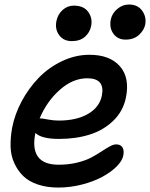

<svg xmlns="http://www.w3.org/2000/svg" viewBox="-20 -759 670 858"><path d="M541 -582Q506.3 -582 487.1 -607.9Q467.8 -633.8 475.1 -671.9Q481 -699.7 504.4 -719.2Q527.8 -738.8 556.2 -738.8Q595.7 -738.8 615.5 -710.9Q635.3 -683.1 628.9 -648.9Q623.5 -623.5 600.8 -602.8Q578.1 -582 541 -582ZM300.8 -575.2Q264.6 -575.2 244.9 -601.3Q225.1 -627.4 231.9 -664.1Q237.8 -694.3 259.5 -714.1Q281.2 -733.9 310.1 -733.9Q354 -733.9 374.3 -705.8Q394.5 -677.7 387.2 -642.1Q381.3 -613.8 359.4 -594.5Q337.4 -575.2 300.8 -575.2ZM240.2 79.1Q189 79.1 148.7 65.4Q108.4 51.8 83.5 27.3Q58.6 2.9 43.5 -30.8Q28.3 -64.5 27.3 -104.2Q26.4 -144 34.2 -188Q45.9 -248.5 77.1 -306.9Q108.4 -365.2 153.1 -411.4Q197.8 -457.5 257.3 -485.8Q316.9 -514.2 379.9 -514.2Q470.2 -514.2 515.4 -463.4Q560.5 -412.6 543 -324.2Q530.8 -262.7 486.8 -220Q442.9 -177.2 381.1 -157.7Q319.3 -138.2 244.1 -138.2Q165 -138.2 138.2 -165Q109.4 -22.9 242.2 -22.9Q286.1 -22.9 324.2 -32.2Q362.3 -41.5 387.5 -54.9Q412.6 -68.4 432.9 -81.8Q453.1 -95.2 470 -104.5Q486.8 -113.8 499 -113.8Q519 -113.8 527.3 -100.3Q535.6 -86.9 530.8 -63Q525.9 -39.6 500.5 -14.4Q475.1 10.7 436.8 31.5Q398.4 52.2 346.2 65.7Q293.9 79.1 240.2 79.1ZM161.1 -230Q167.5 -230 193.4 -225.1Q219.2 -220.2 242.2 -220.2Q321.8 -220.2 373 -249.8Q424.3 -279.3 435.1 -331.1Q450.7 -409.2 370.1 -409.2Q305.7 -409.2 247.6 -357.9Q189.5 -306.6 157.2 -230Z"/></svg>

Font: Shantell Sans Irregular Bouncy
Style: Italic
Weight: 500
Italic angle: -11.31°
Designer: Stephen Nixon, Anya Danilova, Shantell Martin
Foundry: Arrow Type
Version: Version 1.006;[9816181b4]